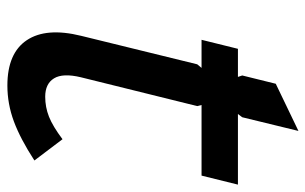

<svg xmlns="http://www.w3.org/2000/svg" viewBox="-178 -660 848 533"><g transform="rotate(90 246.5 -394.0)"><path d="M426 -65Q366 -26 317.5 -8Q269 10 218 10Q128 10 92 -44Q56 -98 80 -195L159 -517L169 -529H91L116 -630H194L190 -642L213 -735L344 -798L306 -642L297 -630H493L468 -529H272L275 -517L195 -194Q183 -144 198 -119.5Q213 -95 249 -95Q278 -95 304.5 -105.5Q331 -116 367 -143Z"/></g></svg>

Font: TypoPRO Sinkin Sans
Style: 500 Medium Italic
Weight: 500
Italic angle: -112°
Designer: Keith Bates
Foundry: K-Type
Version: Sinkin Sans (version 1.0)  by Keith Bates   •   © 2014   www